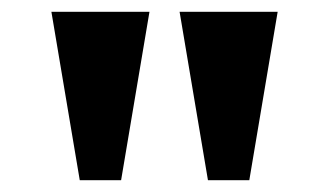

<svg xmlns="http://www.w3.org/2000/svg" viewBox="-20 -734 556 325"><path d="M115 -429 67 -714H233L185 -429ZM332 -429 284 -714H450L402 -429Z"/></svg>

Font: Noto Serif Ethiopic SemiCondensed ExtraBold
Style: Regular
Weight: 800
Width: 4
Designer: Monotype Design Team
Foundry: Monotype Imaging Inc.
Version: Version 2.102; ttfautohint (v1.8.4.7-5d5b)